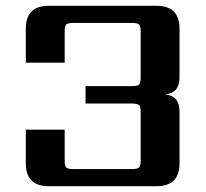

<svg xmlns="http://www.w3.org/2000/svg" viewBox="-20 -642 710 662"><path d="M203 -532V-426H69V-543Q69 -622 148 -622H520Q599 -622 599 -543V-376Q599 -320 549 -317Q599 -311 599 -259V-79Q599 0 520 0H148Q69 0 69 -79V-195H203V-90Q203 -70 208.5 -64.5Q214 -59 234 -59H434Q454 -59 459.5 -64.5Q465 -70 465 -90V-254Q465 -274 459.5 -279.5Q454 -285 434 -285H275V-345H434Q454 -345 459.5 -350.5Q465 -356 465 -376V-532Q465 -552 459.5 -557.5Q454 -563 434 -563H234Q214 -563 208.5 -557.5Q203 -552 203 -532Z"/></svg>

Font: Sarpanch SemiBold
Style: Regular
Weight: 600
Designer: Manushi Parikh (Devanagari and Latin), Jyotish Sonowal (Devanagari)
Foundry: Indian Type Foundry
Version: Version 2.004;PS 1.0;hotconv 1.0.78;makeotf.lib2.5.61930; tt